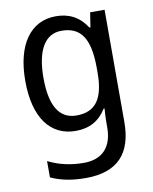

<svg xmlns="http://www.w3.org/2000/svg" viewBox="-87 -612 733 917"><g transform="rotate(-10 279.5 -153.0)"><path d="M247 -546C124 -546 50 -443 50 -267C50 -89 123 10 247 10C313 10 362 -17 396 -72H400C398 -53 397 -18 397 0V19C397 117 346 167 258 167C194 167 135 153 86 128V207C133 229 188 240 255 240C411 240 482 159 482 8V-536H412L401 -465H396C360 -521 310 -546 247 -546ZM261 -473C355 -473 397 -413 397 -268V-246C397 -119 355 -62 263 -62C180 -62 138 -130 138 -266C138 -399 181 -473 261 -473Z"/></g></svg>

Font: Noto Sans Bengali UI SemiCondensed
Style: Regular
Weight: 400
Width: 4
Designer: Jelle Bosma - Monotype Design Team
Foundry: Monotype Imaging Inc.
Version: Version 2.003